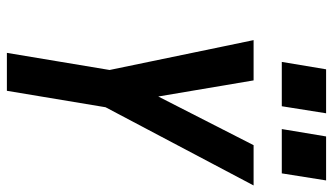

<svg xmlns="http://www.w3.org/2000/svg" viewBox="-230 -762 991 572"><g transform="rotate(90 266.0 -475.5)"><path d="M137 0 188 -306 119 -639 99 -735H219L267 -451L412 -735H532L299 -294L250 0ZM496 -819H364L386 -951H517ZM296 -819H164L186 -951H317Z"/></g></svg>

Font: Iosevka SS04
Style: Bold Italic
Weight: 700
Italic angle: -9°
Monospace: yes
Designer: Belleve Invis
Foundry: Belleve Invis
Version: Version 19.0.0; ttfautohint (v1.8.4)